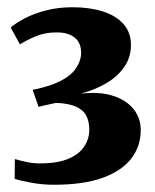

<svg xmlns="http://www.w3.org/2000/svg" viewBox="-20 -923 428 530"><path d="M128.5 -413Q97.5 -413 67 -418.5Q36.5 -424 20.5 -429.5L21 -484Q36 -479.5 53.2 -475.8Q70.5 -472 90 -472Q139 -472 169 -484.8Q199 -497.5 212.8 -519Q226.5 -540.5 226.5 -565Q226.5 -587.5 218.2 -603.5Q210 -619.5 190.2 -628.5Q170.5 -637.5 135 -639Q129.5 -638 120.5 -636Q111.5 -634 102.5 -632Q93.5 -630 86.5 -628L70 -675Q83.5 -677.5 98 -681.5Q112.5 -685.5 125.5 -690Q169 -707 186.5 -730.2Q204 -753.5 204 -778Q203.5 -798.5 194.5 -810.5Q185.5 -822.5 170.2 -828.2Q155 -834 135.5 -833.5Q103.5 -833.5 77.8 -822.5Q52 -811.5 35 -800.5L9.5 -847Q24.5 -860 49.5 -873Q74.5 -886 108 -894.5Q141.5 -903 180.5 -903Q227 -903 263.5 -891.5Q300 -880 320.8 -856.8Q341.5 -833.5 341.5 -798.5Q341.5 -765 323.2 -738.5Q305 -712 273.8 -693.5Q242.5 -675 203 -664.5Q255.5 -670.5 292.2 -658.5Q329 -646.5 348.8 -621.8Q368.5 -597 368.5 -564Q368.5 -519.5 342.5 -485.5Q316.5 -451.5 263.5 -432.2Q210.5 -413 128.5 -413Z"/></svg>

Font: Merriweather 60pt Black
Style: Regular
Weight: 900
Version: Version 2.100